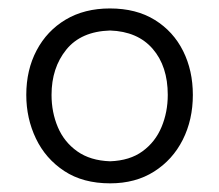

<svg xmlns="http://www.w3.org/2000/svg" viewBox="-20 -777 513 450"><path d="M238.2 -347.3Q297.6 -347.3 341.1 -374.9Q384.6 -402.4 408.3 -449.3Q432 -496.3 432 -554.6Q432 -611.8 409.1 -657.6Q386.2 -703.4 342.8 -730.3Q299.4 -757.2 237.6 -757.2Q177.9 -757.2 133.9 -731Q90 -704.8 65.8 -658.9Q41.6 -613.1 41.6 -554.6Q41.6 -499.5 64.2 -452.3Q86.8 -405 130.6 -376.2Q174.4 -347.3 238.2 -347.3ZM238 -399Q191.7 -400.6 161.1 -422.3Q130.5 -443.9 115.6 -478.9Q100.8 -513.8 100.8 -554.6Q100.8 -618 135.4 -660.7Q170 -703.4 238 -705.5Q302.6 -703.3 337.9 -662.5Q373.2 -621.7 373.2 -554.6Q373.2 -514.2 358.6 -479.3Q344 -444.3 314.1 -422.5Q284.3 -400.6 238 -399Z"/></svg>

Font: Pinar-VF
Style: Regular
Weight: 300
Designer: Amin Abedi
Version: Version 3.0